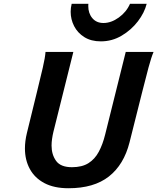

<svg xmlns="http://www.w3.org/2000/svg" viewBox="-20 -979 829 1011"><path d="M642.1 -705.6H788.6Q776.4 -676.8 762 -623.5Q747.6 -570.3 729 -495.6L662.1 -229.5Q632.3 -111.8 553.5 -49.8Q474.6 12.2 340.8 12.2Q264.6 12.2 213.6 -14.9Q162.6 -42 137 -89.4Q111.3 -136.7 111.3 -197.3Q111.3 -235.8 121.6 -278.3L174.8 -495.6Q192.4 -566.9 205.1 -621.8Q217.8 -676.8 219.7 -705.6H366.2L261.2 -284.7Q256.8 -266.6 254.2 -248Q251.5 -229.5 251.5 -212.4Q251.5 -165 275.4 -131.8Q299.3 -98.6 358.9 -98.6Q412.1 -98.6 445.8 -119.9Q479.5 -141.1 500.2 -179.9Q521 -218.8 533.7 -270.5ZM664.6 -959H752.4Q740.7 -912.1 706.1 -866.7Q671.4 -821.3 620.8 -791.3Q570.3 -761.2 510.7 -761.2Q460 -761.2 424.3 -783.4Q388.7 -805.7 370.4 -841.3Q352.1 -877 352.1 -917Q352.1 -937.5 357.4 -959H445.3Q444.8 -955.1 444.8 -947.3Q444.8 -908.7 466.3 -883.3Q487.8 -857.9 524.9 -857.9Q565.4 -857.9 605.5 -886.7Q645.5 -915.5 664.6 -959Z"/></svg>

Font: Andika
Style: Bold Italic
Weight: 700
Italic angle: -14°
Designer: Victor Gaultney, Annie Olsen, Julie Remington, Don Collingsworth, Eric Hays, Becca Hirsbrunner
Foundry: SIL International
Version: Version 6.101